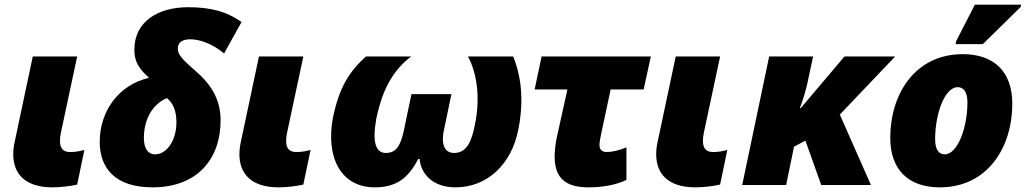

<svg xmlns="http://www.w3.org/2000/svg" viewBox="-20 -796 4416 826"><path d="M206 10C237 10 284 5 312 -2L343 -151C321 -145 304 -142 282 -142C257 -142 238 -152 238 -190C238 -200 239 -211 242 -225L312 -553H121L43 -185C39 -167 37 -149 37 -132C37 -54 82 10 206 10Z M636 10C828 10 929 -111 929 -278C929 -359 897 -425 823 -489C760 -544 745 -562 745 -588C745 -607 757 -627 798 -627C834 -627 889 -612 944 -566L1019 -701C954 -748 882 -765 790 -765C659 -765 558 -703 558 -582C558 -520 589 -492 621 -461C492 -432 409 -319 409 -186C409 -72 476 10 636 10ZM648 -132C616 -132 599 -158 599 -202C599 -275 630 -345 698 -374C728 -350 739 -313 739 -270C739 -189 695 -132 648 -132Z M1179 10C1210 10 1257 5 1285 -2L1316 -151C1294 -145 1277 -142 1255 -142C1230 -142 1211 -152 1211 -190C1211 -200 1212 -211 1215 -225L1285 -553H1094L1016 -185C1012 -167 1010 -149 1010 -132C1010 -54 1055 10 1179 10Z M1592 10C1685 10 1737 -30 1779 -112H1785C1792 -42 1848 10 1939 10C2077 10 2181 -90 2210 -239C2238 -382 2216 -483 2188 -553H1993C2021 -504 2053 -398 2022 -254C2009 -193 1991 -138 1933 -138C1898 -138 1875 -167 1890 -237L1922 -391H1750L1718 -237C1703 -164 1681 -138 1640 -138C1598 -138 1580 -180 1599 -287C1622 -395 1662 -488 1749 -553H1554C1481 -486 1440 -421 1412 -289C1380 -112 1451 10 1592 10Z M2513 10C2576 10 2634 -2 2675 -22V-162C2643 -149 2614 -142 2590 -142C2573 -142 2559 -150 2559 -172C2559 -185 2563 -204 2566 -219L2607 -411H2749L2780 -553H2310L2280 -411H2421L2376 -208C2370 -181 2366 -145 2366 -123C2366 -22 2422 10 2513 10Z M2972 10C3003 10 3050 5 3078 -2L3109 -151C3087 -145 3070 -142 3048 -142C3023 -142 3004 -152 3004 -190C3004 -200 3005 -211 3008 -225L3078 -553H2887L2809 -185C2805 -167 2803 -149 2803 -132C2803 -54 2848 10 2972 10Z M3173 0H3362L3396 -165L3445 -191L3513 0H3727L3593 -303L3831 -553H3613L3425 -331H3421C3432 -359 3445 -400 3453 -436L3478 -553H3289Z M4091 -606H4208L4371 -766L4373 -776H4174L4094 -620ZM4023 10C4228 10 4335 -161 4335 -350C4335 -486 4258 -563 4122 -563C3917 -563 3810 -392 3810 -203C3810 -67 3887 10 4023 10ZM4044 -132C4018 -132 4003 -154 4003 -197C4003 -306 4044 -421 4100 -421C4126 -421 4142 -399 4142 -356C4142 -247 4100 -132 4044 -132Z"/></svg>

Font: Noto Sans Black
Style: Italic
Weight: 900
Italic angle: -12°
Designer: Monotype Design Team
Foundry: Monotype Imaging Inc.
Version: Version 2.013